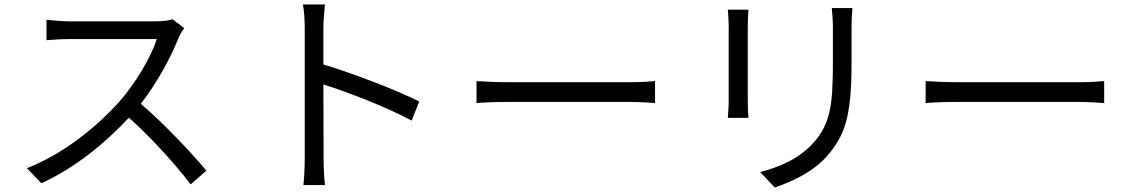

<svg xmlns="http://www.w3.org/2000/svg" viewBox="-20 -794 5040 855"><path d="M749 -708C733 -703 707 -699 674 -699H288C258 -699 201 -704 187 -706V-615C198 -616 253 -620 288 -620H678C653 -538 580 -419 512 -342C409 -227 261 -108 100 -45L164 22C312 -45 447 -155 554 -270C656 -179 762 -61 829 27L899 -34C834 -112 712 -242 607 -332C678 -422 741 -539 775 -625C781 -639 794 -661 800 -669Z M1847 -342C1741 -395 1552 -467 1420 -507V-670C1420 -700 1424 -743 1427 -774H1329C1335 -743 1337 -698 1337 -670V-88C1337 -51 1335 -2 1331 30H1427C1423 -3 1421 -56 1421 -88L1420 -418C1531 -383 1704 -316 1813 -257Z M2102 -335C2133 -338 2186 -340 2241 -340H2790C2835 -340 2877 -336 2897 -335V-433C2875 -431 2839 -428 2789 -428H2241C2185 -428 2132 -431 2102 -433Z M3221 -751C3223 -732 3225 -697 3225 -679V-346C3225 -316 3222 -284 3221 -269H3313C3311 -287 3310 -320 3310 -345V-679C3310 -703 3311 -732 3313 -751ZM3684 -758C3686 -734 3689 -705 3689 -672V-514C3689 -325 3677 -244 3605 -161C3543 -91 3457 -51 3365 -28L3430 41C3503 16 3603 -27 3668 -105C3740 -191 3772 -270 3772 -510V-672C3772 -705 3774 -734 3776 -758Z M4102 -335C4133 -338 4186 -340 4241 -340H4790C4835 -340 4877 -336 4897 -335V-433C4875 -431 4839 -428 4789 -428H4241C4185 -428 4132 -431 4102 -433Z"/></svg>

Font: Source Han Sans CN Regular
Style: Regular
Weight: 400
Designer: Ryoko NISHIZUKA (kana & ideographs); Paul D. Hunt (Latin, Greek & Cyrillic); Wenlong ZHANG (bopomofo); Sandoll Communica
Foundry: Adobe Systems Incorporated
Version: Version 1.004;PS 1.004;hotconv 1.0.82;makeotf.lib2.5.63406